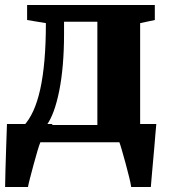

<svg xmlns="http://www.w3.org/2000/svg" viewBox="-22 -572 686 772"><path d="M46.5 0V-65L72.5 -65.5Q95 -89 111.8 -125.8Q128.5 -162.5 139.8 -213.2Q151 -264 156.8 -330.5Q162.5 -397 162.5 -479L87 -491.5V-552H600.5V-491.5L541.5 -479V0ZM166 -69.5H369.5V-484.5H235.5V-435Q235.5 -368.5 230.5 -310.8Q225.5 -253 216 -206Q206.5 -159 193.8 -124.5Q181 -90 166 -69.5ZM-1.5 180Q-1 152.5 0 110Q1 67.5 2.8 19.2Q4.5 -29 6 -73.5H189.5L140.5 -0.5Q136 10 128.5 35.2Q121 60.5 113 90.2Q105 120 98.5 145Q92 170 90.5 180ZM505.5 180Q503.5 165 497 139Q490.5 113 482.8 84.2Q475 55.5 468.2 32.2Q461.5 9 458 0L424 -73.5H606.5Q605 -60.5 603 -34.5Q601 -8.5 598.2 23.5Q595.5 55.5 592.5 87Q589.5 118.5 587.5 143.5Q585.5 168.5 584.5 180Z"/></svg>

Font: Merriweather 28pt Black
Style: Regular
Weight: 900
Version: Version 2.100